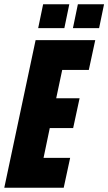

<svg xmlns="http://www.w3.org/2000/svg" viewBox="-35 -875 505 895"><path d="M-15 0 131 -688H409L379 -549H255L227 -417H336L306 -278H197L168 -139H292L262 0ZM305 -744 328 -855H450L427 -744ZM143 -744 166 -855H288L265 -744Z"/></svg>

Font: Saira Condensed Black
Style: Italic
Weight: 900
Width: 3
Italic angle: -12°
Designer: Hector Gatti with collaboration of the Omnibus-Type team
Foundry: Omnibus-Type
Version: Version 1.101